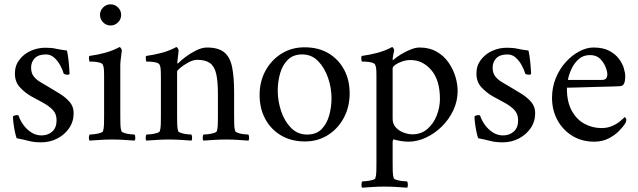

<svg xmlns="http://www.w3.org/2000/svg" viewBox="-20 -648 2956 889"><path d="M190 -427Q219 -427 238.5 -422.5Q258 -418 290 -414Q295 -392 298 -362.5Q301 -333 302 -307Q302 -302 292 -302Q288 -302 283.5 -303Q279 -304 275 -307Q270 -325 258.5 -346Q247 -367 230.5 -381.5Q214 -396 193 -396Q158 -396 141 -378.5Q124 -361 124 -335Q124 -310 136 -294.5Q148 -279 167.5 -267.5Q187 -256 209 -243Q231 -230 257 -214Q283 -198 302 -176.5Q321 -155 321 -124Q321 -85 300 -54.5Q279 -24 245 -6.5Q211 11 171 11Q137 11 113 4.5Q89 -2 57 -8Q53 -19 49 -38Q45 -57 42.5 -77Q40 -97 40 -109Q48 -115 58 -115Q63 -115 66 -113Q72 -93 87 -71.5Q102 -50 124 -35.5Q146 -21 172 -21Q202 -21 222 -39Q242 -57 242 -91Q242 -121 224 -139.5Q206 -158 179 -172.5Q152 -187 123 -203Q94 -220 71.5 -244.5Q49 -269 49 -308Q49 -344 69.5 -371Q90 -398 122 -412.5Q154 -427 190 -427Z M443 -579Q443 -599 457.5 -613.5Q472 -628 492 -628Q512 -628 526.5 -613.5Q541 -599 541 -579Q541 -559 526.5 -544.5Q512 -530 492 -530Q472 -530 457.5 -544.5Q443 -559 443 -579ZM537 -113Q537 -91 537.5 -72Q538 -53 542 -41Q544 -36 556.5 -32Q569 -28 583 -26.5Q597 -25 603 -25Q606 -21 606.5 -11Q607 -1 603 3Q573 1 550.5 -0.5Q528 -2 499 -2Q471 -2 448 -0.5Q425 1 395 3Q391 -1 391.5 -11Q392 -21 395 -25Q401 -25 415.5 -26.5Q430 -28 443 -32Q456 -36 457 -41Q461 -53 461.5 -72Q462 -91 462 -113V-295Q462 -305 461.5 -321Q461 -337 457 -346Q454 -355 440 -358.5Q426 -362 412 -362.5Q398 -363 394 -363Q393 -365 392 -375Q391 -385 394 -389Q432 -394 468 -404Q504 -414 533 -430Q537 -430 540.5 -424Q544 -418 544 -414Q544 -411 542 -397Q540 -383 538.5 -369Q537 -355 537 -350Z M938 -428Q991 -428 1018 -406Q1045 -384 1054.5 -338Q1064 -292 1064 -221V-113Q1064 -91 1064.5 -72Q1065 -53 1069 -41Q1071 -36 1083.5 -32Q1096 -28 1110 -26.5Q1124 -25 1130 -25Q1133 -21 1133.5 -11Q1134 -1 1130 3Q1100 1 1077.5 -0.5Q1055 -2 1026 -2Q998 -2 975 -0.5Q952 1 922 3Q918 -1 918.5 -11Q919 -21 922 -25Q928 -25 942.5 -26.5Q957 -28 970 -32Q983 -36 984 -41Q988 -53 988.5 -72Q989 -91 989 -113V-211Q989 -272 981 -306.5Q973 -341 952 -356Q931 -371 893 -371Q875 -371 853.5 -359.5Q832 -348 816 -335Q800 -322 800 -317V-113Q800 -91 800.5 -72Q801 -53 805 -41Q807 -36 819.5 -32Q832 -28 846 -26.5Q860 -25 866 -25Q869 -21 869.5 -11Q870 -1 866 3Q836 1 813.5 -0.5Q791 -2 762 -2Q734 -2 711 -0.5Q688 1 658 3Q654 -1 654.5 -11Q655 -21 658 -25Q664 -25 678.5 -26.5Q693 -28 706 -32Q719 -36 720 -41Q724 -53 724.5 -72Q725 -91 725 -113V-291Q725 -301 724.5 -319Q724 -337 720 -346Q717 -355 703 -358.5Q689 -362 675 -362.5Q661 -363 657 -363Q656 -365 655 -375Q654 -385 657 -389Q695 -394 731 -404Q767 -414 796 -430Q800 -430 803.5 -424Q807 -418 807 -414Q807 -411 805.5 -398.5Q804 -386 802.5 -374Q801 -362 801 -358Q801 -354 803 -354Q804 -354 806 -356Q816 -367 838.5 -384Q861 -401 888 -414.5Q915 -428 938 -428Z M1390 -429Q1455 -429 1501.5 -401Q1548 -373 1573.5 -325Q1599 -277 1599 -216Q1599 -153 1572 -102.5Q1545 -52 1498 -22.5Q1451 7 1392 7Q1328 7 1280.5 -21.5Q1233 -50 1207.5 -98.5Q1182 -147 1182 -208Q1182 -271 1209.5 -321Q1237 -371 1284 -400Q1331 -429 1390 -429ZM1379 -396Q1338 -396 1313 -371.5Q1288 -347 1277 -308.5Q1266 -270 1266 -228Q1266 -181 1281.5 -134Q1297 -87 1327.5 -56Q1358 -25 1402 -25Q1444 -25 1468.5 -49.5Q1493 -74 1504 -113Q1515 -152 1515 -193Q1515 -241 1499 -287.5Q1483 -334 1453 -365Q1423 -396 1379 -396Z M1923 -428Q1968 -428 2001.5 -409Q2035 -390 2056.5 -359Q2078 -328 2088.5 -293.5Q2099 -259 2099 -227Q2099 -180 2079 -137.5Q2059 -95 2026 -62.5Q1993 -30 1952.5 -11Q1912 8 1871 8Q1852 8 1833 4.5Q1814 1 1802 -3Q1802 -3 1800 0.5Q1798 4 1798 10V104Q1798 126 1798.5 145.5Q1799 165 1803 177Q1805 182 1817.5 185.5Q1830 189 1844.5 190.5Q1859 192 1865 192Q1868 196 1868.5 206.5Q1869 217 1865 221Q1835 219 1812 217.5Q1789 216 1760 216Q1732 216 1709.5 217.5Q1687 219 1657 221Q1653 217 1653.5 206.5Q1654 196 1657 192Q1663 192 1677 190.5Q1691 189 1704 185.5Q1717 182 1718 177Q1722 165 1722.5 145.5Q1723 126 1723 104V-295Q1723 -305 1722.5 -321Q1722 -337 1718 -346Q1715 -355 1701 -358.5Q1687 -362 1673 -362.5Q1659 -363 1655 -363Q1654 -365 1653 -375Q1652 -385 1655 -389Q1693 -394 1729.5 -404Q1766 -414 1795 -430Q1799 -430 1802 -424Q1805 -418 1805 -414Q1804 -409 1801 -394.5Q1798 -380 1798 -374Q1798 -370 1800 -370Q1801 -370 1803 -372Q1815 -383 1836 -396Q1857 -409 1880.5 -418.5Q1904 -428 1923 -428ZM1881 -370Q1861 -370 1842 -363.5Q1823 -357 1810.5 -348Q1798 -339 1798 -332V-98Q1798 -73 1813.5 -57Q1829 -41 1850.5 -33.5Q1872 -26 1889 -26Q1930 -26 1958.5 -50.5Q1987 -75 2002 -113Q2017 -151 2017 -190Q2017 -277 1977 -323.5Q1937 -370 1881 -370Z M2327 -427Q2356 -427 2375.5 -422.5Q2395 -418 2427 -414Q2432 -392 2435 -362.5Q2438 -333 2439 -307Q2439 -302 2429 -302Q2425 -302 2420.5 -303Q2416 -304 2412 -307Q2407 -325 2395.5 -346Q2384 -367 2367.5 -381.5Q2351 -396 2330 -396Q2295 -396 2278 -378.5Q2261 -361 2261 -335Q2261 -310 2273 -294.5Q2285 -279 2304.5 -267.5Q2324 -256 2346 -243Q2368 -230 2394 -214Q2420 -198 2439 -176.5Q2458 -155 2458 -124Q2458 -85 2437 -54.5Q2416 -24 2382 -6.5Q2348 11 2308 11Q2274 11 2250 4.5Q2226 -2 2194 -8Q2190 -19 2186 -38Q2182 -57 2179.5 -77Q2177 -97 2177 -109Q2185 -115 2195 -115Q2200 -115 2203 -113Q2209 -93 2224 -71.5Q2239 -50 2261 -35.5Q2283 -21 2309 -21Q2339 -21 2359 -39Q2379 -57 2379 -91Q2379 -121 2361 -139.5Q2343 -158 2316 -172.5Q2289 -187 2260 -203Q2231 -220 2208.5 -244.5Q2186 -269 2186 -308Q2186 -344 2206.5 -371Q2227 -398 2259 -412.5Q2291 -427 2327 -427Z M2605 -242Q2604 -180 2626 -138Q2648 -96 2685 -75.5Q2722 -55 2765 -55Q2792 -55 2814 -64.5Q2836 -74 2851 -86.5Q2866 -99 2872 -106Q2873 -106 2876.5 -102.5Q2880 -99 2880 -93Q2880 -85 2874 -75Q2865 -61 2846 -41.5Q2827 -22 2798 -7Q2769 8 2731 8Q2674 8 2630 -19Q2586 -46 2561 -92Q2536 -138 2536 -195Q2536 -244 2553.5 -286.5Q2571 -329 2599.5 -360.5Q2628 -392 2662 -410Q2696 -428 2728 -428Q2772 -428 2800.5 -413Q2829 -398 2845.5 -376Q2862 -354 2868.5 -332Q2875 -310 2875 -295Q2875 -274 2870 -262Q2865 -250 2851 -249Q2842 -248 2815.5 -247.5Q2789 -247 2755 -246Q2721 -245 2688 -244Q2655 -243 2632 -242.5Q2609 -242 2605 -242ZM2610 -278H2769Q2778 -278 2784.5 -283Q2791 -288 2792 -301Q2793 -313 2785 -335Q2777 -357 2759.5 -375Q2742 -393 2712 -393Q2681 -393 2661 -375.5Q2641 -358 2629.5 -335.5Q2618 -313 2613.5 -295.5Q2609 -278 2610 -278Z"/></svg>

Font: Amiri
Style: Regular
Weight: 400
Designer: Khaled Hosny
Version: Version 0.114